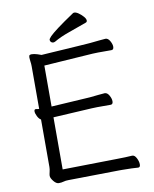

<svg xmlns="http://www.w3.org/2000/svg" viewBox="-96 -952 829 1034"><g transform="rotate(-10 319.0 -435.0)"><path d="M434 -816Q385 -798 336.5 -781Q288 -764 254 -744Q248 -741 243 -741Q236 -741 231 -746Q226 -751 226 -758Q226 -764 238 -776.5Q250 -789 282.5 -813.5Q315 -838 376 -879Q378 -880 382 -880Q392 -880 405.5 -870.5Q419 -861 430 -848.5Q441 -836 441 -826Q441 -819 434 -816ZM576 2Q568 1 541.5 0Q515 -1 489 -1H473L195 3Q179 3 167.5 6.5Q156 10 141 10Q127 10 113 -7.5Q99 -25 99 -37Q99 -44 102.5 -58Q106 -72 106 -84V-344Q95 -350 87 -366Q79 -382 79 -393Q79 -404 87 -404H89Q93 -403 97.5 -402.5Q102 -402 106 -402V-604Q106 -620 106 -634.5Q106 -649 104 -661Q103 -670 102.5 -675.5Q102 -681 102 -685Q102 -695 107 -697Q112 -699 116 -699Q130 -699 147.5 -693.5Q165 -688 169 -686Q195 -688 229.5 -690Q264 -692 301 -694.5Q338 -697 369.5 -699Q401 -701 420.5 -702.5Q440 -704 440 -704Q463 -706 488.5 -709Q514 -712 523 -712Q537 -712 547 -694.5Q557 -677 557 -663Q557 -646 544 -646H502Q487 -646 471 -646Q455 -646 441 -645L174 -627V-403L385 -416Q408 -418 433.5 -421Q459 -424 468 -424Q482 -424 492 -406.5Q502 -389 502 -374Q502 -357 489 -357H447Q432 -357 416 -357Q400 -357 386 -356L174 -344V-59L472 -64Q494 -64 517 -65Q540 -66 555 -67H556Q569 -67 578.5 -48.5Q588 -30 588 -14Q588 2 577 2Z"/></g></svg>

Font: Moon Stars Kai T
Style: Regular
Weight: 400
Designer: GuiWonder
Version: Version 1.101